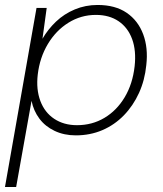

<svg xmlns="http://www.w3.org/2000/svg" viewBox="-32 -533 655 773"><path d="M-12 220 115 -501H156L139 -377Q161 -415 193.5 -446Q226 -477 269 -495Q312 -513 361 -513Q432 -513 478 -481.5Q524 -450 544.5 -395Q565 -340 557 -271Q551 -210 527.5 -158.5Q504 -107 466.5 -68.5Q429 -30 380 -9Q331 12 273 12Q226 12 188 -6Q150 -24 126.5 -55.5Q103 -87 95 -127L33 220ZM278 -29Q339 -29 388.5 -58.5Q438 -88 470 -141.5Q502 -195 510 -266Q517 -329 500 -375.5Q483 -422 445.5 -447.5Q408 -473 354 -473Q294 -473 243.5 -441.5Q193 -410 160.5 -355.5Q128 -301 120 -233Q113 -173 130.5 -126.5Q148 -80 186.5 -54.5Q225 -29 278 -29Z"/></svg>

Font: DM Sans 17pt ExtraLight
Style: Italic
Weight: 250
Italic angle: -10°
Version: Version 4.004;gftools[0.9.30]